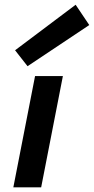

<svg xmlns="http://www.w3.org/2000/svg" viewBox="-20 -808 405 828"><path d="M37.5 0ZM37.5 0H157.5L251.2 -480H131.2ZM98.8 -522.5 365 -700 306.2 -787.5 45 -591.2Z"/></svg>

Font: Cambay
Style: Bold Italic
Weight: 700
Italic angle: -11°
Designer: Pooja Saxena
Foundry: Pooja Saxena
Version: Version 1.006;PS 001.006;hotconv 1.0.70;makeotf.lib2.5.58329